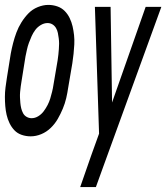

<svg xmlns="http://www.w3.org/2000/svg" viewBox="-34 -548 678 783"><path d="M91 8Q72 8 54.5 2Q37 -4 25 -16.5Q13 -29 5 -45.5Q-3 -62 -7 -79.5Q-11 -97 -12.5 -115.5Q-14 -134 -14 -153Q-14 -172 -11.5 -191.5Q-9 -211 -6 -230L10 -330Q14 -351 19.5 -372.5Q25 -394 33 -415.5Q41 -437 53.5 -457Q66 -477 82 -493.5Q98 -510 120 -519Q142 -528 163 -528Q182 -528 199.5 -522Q217 -516 229.5 -503.5Q242 -491 250 -474.5Q258 -458 262 -440.5Q266 -423 268 -404.5Q270 -386 269 -367Q268 -348 266 -328.5Q264 -309 261 -290L244 -190Q241 -169 236 -147.5Q231 -126 222 -104.5Q213 -83 201.5 -63Q190 -43 173 -26.5Q156 -10 134.5 -1Q113 8 91 8ZM95 -66Q109 -66 122 -74Q135 -82 144 -94Q153 -106 160 -119.5Q167 -133 171 -146.5Q175 -160 178.5 -174Q182 -188 184 -202L201 -302Q203 -314 204 -325Q205 -336 206 -347.5Q207 -359 207 -370Q207 -381 205.5 -392Q204 -403 202 -413.5Q200 -424 194.5 -433.5Q189 -443 180 -448.5Q171 -454 160 -454Q146 -454 132.5 -446Q119 -438 110 -426Q101 -414 95 -400.5Q89 -387 84 -373.5Q79 -360 76 -346Q73 -332 70 -318L54 -218Q52 -206 50.5 -195Q49 -184 48 -172.5Q47 -161 47.5 -150Q48 -139 49 -128Q50 -117 52.5 -106.5Q55 -96 60 -86.5Q65 -77 74.5 -71.5Q84 -66 95 -66ZM293 215Q304 182 316 149Q328 116 339 83L370 -3L353 -520H417L423 -130L560 -520H624L387 132L357 215Z"/></svg>

Font: Iosevka Extended Oblique
Style: Regular
Weight: 400
Width: 7
Italic angle: -9°
Monospace: yes
Designer: Belleve Invis
Foundry: Belleve Invis
Version: Version 32.0.1; ttfautohint (v1.8.4)